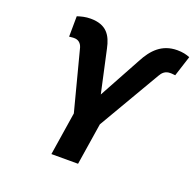

<svg xmlns="http://www.w3.org/2000/svg" viewBox="-127 -856 1004 988"><g transform="rotate(20 375.0 -362.0)"><path d="M134 -711 133 -599C139 -599 147 -601 154 -601H161C182 -601 198 -589 205 -566L291 -236L254 0H400L436 -229L633 -566C644 -586 659 -601 686 -601H693C700 -601 708 -599 714 -599L750 -711C731 -719 709 -724 681 -724C597 -724 549 -673 513 -604L388 -375L337 -608C323 -675 294 -724 206 -724C178 -724 156 -718 134 -711Z"/></g></svg>

Font: Asimov Pro
Style: BdObl
Weight: 700
Designer: Google
Version: Version 2.000980; 2014